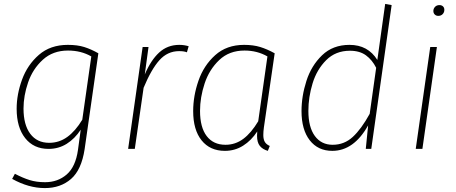

<svg xmlns="http://www.w3.org/2000/svg" viewBox="-20 -760 2327 980"><path d="M482 -488 412 1Q396 107 342.5 153.5Q289 200 209 200Q126 200 42 153L56 127Q96 148 131 159Q166 170 210 170Q275 170 320.5 130.5Q366 91 378 5L392 -98Q362 -52 320.5 -26Q279 0 228 0Q152 0 108.5 -55Q65 -110 65 -205Q65 -278 92.5 -353.5Q120 -429 178.5 -480Q237 -531 326 -531Q375 -531 410 -520Q445 -509 482 -488ZM100 -206Q100 -123 134.5 -77Q169 -31 231 -31Q282 -31 323.5 -61Q365 -91 400 -149L446 -472Q394 -502 327 -502Q250 -502 198.5 -455Q147 -408 123.5 -339.5Q100 -271 100 -206Z M943 -524 934 -493Q920 -499 894 -499Q835 -499 793.5 -452.5Q752 -406 713 -312L668 0H634L708 -520H738L719 -380Q750 -453 792.5 -492Q835 -531 895 -531Q920 -531 943 -524Z M1382 -488 1327 -110Q1324 -88 1324 -71Q1324 -49 1331.5 -36Q1339 -23 1357 -15L1347 10Q1320 2 1306 -15.5Q1292 -33 1292 -67Q1292 -81 1293 -89Q1263 -43 1221 -16.5Q1179 10 1128 10Q1052 10 1009 -43.5Q966 -97 966 -193Q966 -270 993 -348Q1020 -426 1078.5 -478.5Q1137 -531 1226 -531Q1273 -531 1308.5 -520Q1344 -509 1382 -488ZM1001 -194Q1001 -110 1035 -65.5Q1069 -21 1131 -21Q1181 -21 1221.5 -51Q1262 -81 1298 -141L1345 -472Q1293 -502 1228 -502Q1150 -502 1099 -453.5Q1048 -405 1024.5 -334Q1001 -263 1001 -194Z M1979 -734 1875 0H1847L1859 -120Q1786 10 1676 10Q1603 10 1561 -44Q1519 -98 1519 -193Q1519 -269 1544 -347Q1569 -425 1624 -478Q1679 -531 1764 -531Q1858 -531 1906 -454L1946 -740ZM1554 -194Q1554 -111 1587 -66Q1620 -21 1678 -21Q1737 -21 1780.5 -61Q1824 -101 1867 -179L1900 -414Q1880 -454 1848 -477.5Q1816 -501 1766 -501Q1693 -501 1645 -453Q1597 -405 1575.5 -334.5Q1554 -264 1554 -194Z M2136 0H2102L2176 -520H2210ZM2192 -704Q2192 -716 2200.5 -725Q2209 -734 2223 -734Q2234 -734 2241 -727.5Q2248 -721 2248 -710Q2248 -697 2239.5 -688Q2231 -679 2217 -679Q2206 -679 2199 -686Q2192 -693 2192 -704Z"/></svg>

Font: FiraGO UltraLight
Style: Italic
Weight: 200
Italic angle: -8°
Designer: bBox Type GmbH
Foundry: bBox Type GmbH
Version: Version 1.001